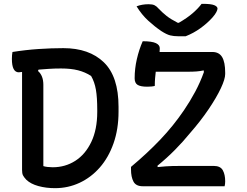

<svg xmlns="http://www.w3.org/2000/svg" viewBox="-20 -971 1290 1001"><path d="M948 -782H908Q886 -782 867.5 -786.5Q849 -791 821 -809Q787 -832 753 -863Q719 -894 692 -938Q720 -949 755 -949Q775 -949 786 -943.5Q797 -938 808 -925Q827 -905 848.5 -888Q870 -871 907 -852H912Q957 -878 985.5 -903Q1014 -928 1031 -951H1037Q1080 -951 1097 -944Q1114 -937 1114 -926Q1114 -920 1108 -908Q1102 -896 1087 -879Q1061 -850 1025 -824Q989 -798 948 -782ZM787 -523Q780 -521 769.5 -520Q759 -519 748 -519Q713 -519 697.5 -528.5Q682 -538 682 -563Q682 -613 693.5 -663Q705 -713 724 -756Q772 -756 793 -746Q814 -736 813 -718Q813 -710 812 -700H1087Q1122 -700 1138 -673.5Q1154 -647 1154 -592V-585Q1154 -559 1131.5 -511Q1109 -463 1067.5 -401.5Q1026 -340 969 -275Q934 -232 892 -189.5Q850 -147 801 -107L802 -100Q850 -105 880.5 -105.5Q911 -106 936 -106H1094Q1129 -106 1141.5 -83.5Q1154 -61 1154 -26Q1154 -11 1151 0H724Q689 0 676 -24Q663 -48 663 -88V-101Q748 -172 816 -243.5Q884 -315 939 -396Q971 -443 997.5 -492.5Q1024 -542 1043 -595L1042 -604Q1024 -600 1004.5 -598.5Q985 -597 958 -597H792Q790 -581 788.5 -562.5Q787 -544 787 -523ZM310 -720Q445 -720 521.5 -646Q598 -572 598 -414V-389Q598 -298 572 -224Q546 -150 500.5 -98Q455 -46 395 -18Q335 10 267 10Q220 10 180 -1Q140 -12 117 -34Q104 -48 99.5 -57.5Q95 -67 95 -85V-596Q83 -594 78 -594Q42 -594 42 -664Q42 -684 45 -700Q114 -711 181.5 -715.5Q249 -720 310 -720ZM206 -105Q215 -102 228.5 -100.5Q242 -99 255 -99Q320 -99 372.5 -132.5Q425 -166 456 -231Q487 -296 487 -388V-398Q487 -463 480 -503.5Q473 -544 455 -575Q424 -595 387 -604.5Q350 -614 298 -614Q264 -614 234.5 -612Q205 -610 181 -608L178 -601Q206 -577 206 -529Z"/></svg>

Font: Recursive Sn Csl St Med
Style: Regular
Weight: 500
Version: Version 1.079;hotconv 1.0.112;makeotfexe 2.5.65598; ttfautoh